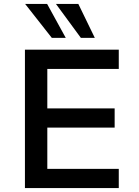

<svg xmlns="http://www.w3.org/2000/svg" viewBox="-20 -958 710 978"><path d="M107 0V-705H585V-607H221V-406H564V-308H221V-98H585V0ZM392 -765 265 -938H379L463 -765ZM244 -765 108 -938H220L315 -765Z"/></svg>

Font: Nunito Sans 6pt SemiBold
Style: Regular
Weight: 600
Version: Version 3.101;gftools[0.9.27]